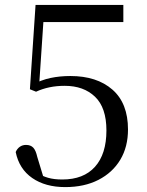

<svg xmlns="http://www.w3.org/2000/svg" viewBox="-20 -748 598 783"><path d="M246 15Q165 15 111.5 -22Q58 -59 44 -128Q50 -142 61 -149.5Q72 -157 86 -157Q105 -157 115.5 -146Q126 -135 132 -108L160 -16L126 -45Q152 -30 176 -23Q200 -16 234 -16Q321 -16 367.5 -68Q414 -120 414 -216Q414 -309 367.5 -353.5Q321 -398 244 -398Q211 -398 182 -392Q153 -386 127 -374L102 -384L125 -728H483V-658H141L160 -704L139 -391L109 -401Q148 -422 186 -430Q224 -438 267 -438Q375 -438 438.5 -382.5Q502 -327 502 -220Q502 -149 470.5 -96.5Q439 -44 381.5 -14.5Q324 15 246 15Z"/></svg>

Font: Noto Serif JP
Style: Regular
Weight: 400
Designer: Ryoko NISHIZUKA  (kana & ideographs); Frank Grießhammer (Latin, Greek & Cyrillic); Wenlong ZHANG  (bopomofo); Sandoll Co
Foundry: Adobe
Version: Version 2.003-H1;hotconv 1.1.1;makeotfexe 2.6.0